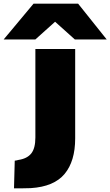

<svg xmlns="http://www.w3.org/2000/svg" viewBox="-96 -810 599 1042"><path d="M312 -59Q312 65 254.5 134Q197 203 71 211Q54 212 26 212Q-2 212 -20 212L-16 62Q-6 61 4 58Q51 51 73.5 23Q96 -5 96 -64V-544H312ZM-76 -596 86 -790H328L483 -596H310L203 -692L96 -596Z"/></svg>

Font: Georama ExtraExtended
Style: Bold
Weight: 700
Width: 8
Designer: Jean-Baptiste Levee
Foundry: Production Type
Version: Version 1.000